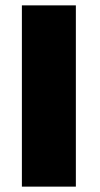

<svg xmlns="http://www.w3.org/2000/svg" viewBox="-20 -695 372 715"><path d="M61.5 0H262.5V-675H61.5Z"/></svg>

Font: Anybody UltraCondensed Thin ExtraBold
Style: Regular
Weight: 800
Version: Version 1.111